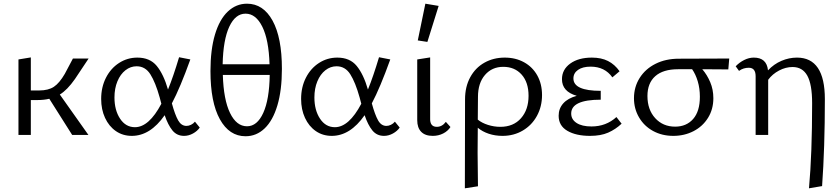

<svg xmlns="http://www.w3.org/2000/svg" viewBox="-20 -731 4551 1040"><path d="M304 -219 459 0H371L247 -196Q219 -189 180 -189H147V0H80V-409L147 -420V-241H192Q242 -241 272 -261Q302 -281 331 -331L375 -414H460L386 -303Q344 -243 304 -219Z M1062 -40Q1049 -21 1025.5 -8Q1002 5 977 5Q938 5 914 -24.5Q890 -54 872 -107Q794 5 694 5Q645 5 607.5 -21Q570 -47 549 -92.5Q528 -138 528 -195Q528 -259 554 -310Q580 -361 625 -390Q670 -419 724 -419Q792 -419 829 -374Q866 -329 890 -246Q919 -317 950 -421L1011 -409Q956 -256 911 -171Q928 -109 945 -79Q962 -49 990 -49Q1002 -49 1014.5 -55Q1027 -61 1036 -72ZM854 -169 845 -203Q822 -285 794.5 -328.5Q767 -372 720 -372Q687 -372 659.5 -350.5Q632 -329 616 -290.5Q600 -252 600 -203Q600 -134 630.5 -88Q661 -42 711 -42Q787 -42 854 -169Z M1507 -358Q1507 -242 1482.5 -160Q1458 -78 1413.5 -35.5Q1369 7 1310 7Q1222 7 1171 -85Q1120 -177 1120 -346Q1120 -462 1144.5 -544Q1169 -626 1214 -668.5Q1259 -711 1318 -711Q1406 -711 1456.5 -619Q1507 -527 1507 -358ZM1186 -383H1440Q1436 -515 1401 -586Q1366 -657 1310 -657Q1255 -657 1222 -586.5Q1189 -516 1186 -383ZM1441 -325H1187Q1191 -191 1226 -119Q1261 -47 1318 -47Q1373 -47 1406 -119.5Q1439 -192 1441 -325Z M2145 -40Q2132 -21 2108.5 -8Q2085 5 2060 5Q2021 5 1997 -24.5Q1973 -54 1955 -107Q1877 5 1777 5Q1728 5 1690.5 -21Q1653 -47 1632 -92.5Q1611 -138 1611 -195Q1611 -259 1637 -310Q1663 -361 1708 -390Q1753 -419 1807 -419Q1875 -419 1912 -374Q1949 -329 1973 -246Q2002 -317 2033 -421L2094 -409Q2039 -256 1994 -171Q2011 -109 2028 -79Q2045 -49 2073 -49Q2085 -49 2097.5 -55Q2110 -61 2119 -72ZM1937 -169 1928 -203Q1905 -285 1877.5 -328.5Q1850 -372 1803 -372Q1770 -372 1742.5 -350.5Q1715 -329 1699 -290.5Q1683 -252 1683 -203Q1683 -134 1713.5 -88Q1744 -42 1794 -42Q1870 -42 1937 -169Z M2243 -512 2284 -711 2356 -699 2295 -504ZM2240 -80V-409L2310 -420V-91Q2308 -44 2346 -44Q2375 -44 2395 -71L2420 -43Q2406 -21 2380.5 -8Q2355 5 2324 5Q2283 5 2261.5 -17Q2240 -39 2240 -80Z M2916 -216Q2916 -154 2888.5 -103.5Q2861 -53 2812 -24Q2763 5 2702 5Q2662 5 2627.5 -6.5Q2593 -18 2568 -39L2567 98Q2567 152 2569 278L2498 289Q2499 125 2499 -193Q2499 -261 2527 -312.5Q2555 -364 2604 -391.5Q2653 -419 2714 -419Q2773 -419 2819 -393.5Q2865 -368 2890.5 -322Q2916 -276 2916 -216ZM2843 -212Q2843 -285 2805.5 -327Q2768 -369 2706 -369Q2645 -369 2607 -325Q2569 -281 2569 -206L2568 -83Q2590 -65 2623 -54.5Q2656 -44 2690 -44Q2761 -44 2802 -90.5Q2843 -137 2843 -212Z M3347 -61Q3314 -30 3274 -12.5Q3234 5 3176 5Q3100 5 3053 -22.5Q3006 -50 3006 -104Q3006 -143 3031 -171Q3056 -199 3104 -212Q3024 -235 3024 -302Q3024 -354 3068.5 -386.5Q3113 -419 3186 -419Q3237 -419 3273.5 -400.5Q3310 -382 3336 -345L3297 -312Q3256 -370 3179 -370Q3136 -370 3111 -352.5Q3086 -335 3086 -306Q3086 -239 3234 -239V-191Q3074 -191 3074 -116Q3074 -84 3103 -65Q3132 -46 3184 -46Q3263 -46 3319 -97Z M3925 -355Q3878 -356 3784 -356Q3810 -326 3827 -286Q3844 -246 3844 -199Q3844 -139 3815 -92.5Q3786 -46 3736.5 -20.5Q3687 5 3627 5Q3566 5 3517.5 -21.5Q3469 -48 3441.5 -95Q3414 -142 3414 -199Q3414 -260 3445 -309Q3476 -358 3531 -385.5Q3586 -413 3657 -413L3930 -414ZM3729 -356H3653Q3572 -356 3529.5 -318.5Q3487 -281 3487 -211Q3487 -137 3529 -91Q3571 -45 3637 -45Q3698 -45 3734.5 -86.5Q3771 -128 3771 -207Q3771 -252 3759.5 -290.5Q3748 -329 3729 -356Z M4448 -194Q4448 69 4433 277L4362 289Q4379 102 4379 -172Q4379 -274 4353 -321Q4327 -368 4273 -368Q4236 -368 4200 -349Q4164 -330 4141 -299V0H4073V-318Q4073 -364 4036 -364Q4006 -364 3983 -347L3965 -372Q3985 -393 4011 -406Q4037 -419 4063 -419Q4133 -419 4140 -350Q4172 -384 4213 -401.5Q4254 -419 4297 -419Q4448 -419 4448 -194Z"/></svg>

Font: Ysabeau Infant
Style: Regular
Weight: 400
Designer: Christian Thalmann (Catharsis Fonts)
Version: Version 0.003